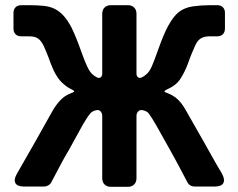

<svg xmlns="http://www.w3.org/2000/svg" viewBox="-20 -720 919 740"><path d="M374 -33V-273Q374 -284 367.5 -291Q361 -298 350 -295Q336 -292 328 -283Q315 -267 299 -239L245 -141Q231 -118 214.5 -87Q198 -56 178 -18Q174 -10 166 -5.5Q158 -1 149 -1H73Q47 -1 39.5 -14Q32 -27 45 -50Q89 -128 117 -176L181 -290Q193 -312 210.5 -331.5Q228 -351 252 -360Q266 -365 266 -368Q266 -371 253 -377Q237 -385 223 -398Q196 -421 176 -474Q168 -497 160.5 -515Q153 -533 148 -544Q138 -564 126 -572Q114 -580 92 -580H62Q48 -580 40 -588Q32 -596 32 -610V-670Q32 -684 40 -692Q48 -700 62 -700H92Q124 -700 148 -697.5Q172 -695 190.5 -686Q209 -677 224.5 -660Q240 -643 255 -615Q273 -579 294 -519Q307 -483 316 -464Q326 -442 338 -432Q345 -426 355 -421Q363 -418 368.5 -422.5Q374 -427 374 -436V-667Q374 -682 383 -691Q392 -700 407 -700H473Q488 -700 497 -691Q506 -682 506 -667V-436Q506 -427 511.5 -422.5Q517 -418 525 -421Q536 -426 542 -432Q549 -437 554.5 -445Q560 -453 565 -464Q575 -487 586 -519Q592 -536 600 -557Q608 -578 617.5 -599Q627 -620 639 -638.5Q651 -657 665 -670Q690 -691 723.5 -695.5Q757 -700 788 -700H818Q831 -700 839 -692Q847 -684 847 -671V-610Q847 -596 839 -588Q831 -580 818 -580H788Q767 -580 754 -572Q741 -564 732 -544Q727 -533 719.5 -515Q712 -497 704 -474Q692 -442 675.5 -416.5Q659 -391 627 -377Q614 -371 614 -368Q614 -365 628 -360Q636 -357 643 -353Q650 -349 657 -344Q680 -326 699 -290L764 -176Q778 -152 795.5 -120Q813 -88 836 -50Q848 -27 840.5 -14Q833 -1 807 -1H731Q711 -1 702 -18Q662 -95 636 -141L581 -239Q573 -253 566 -264Q559 -275 553 -283Q546 -292 531 -295Q520 -298 513 -291Q506 -284 506 -273V-33Q506 -18 497 -9Q488 0 473 0H407Q392 0 383 -9Q374 -18 374 -33Z"/></svg>

Font: Higure Gothic Black
Style: Regular
Weight: 900
Designer: Yoshimichi Ohira
Foundry: Positype
Version: Version 1.000